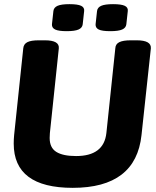

<svg xmlns="http://www.w3.org/2000/svg" viewBox="-20 -896 752 924"><path d="M330 8Q46 8 46 -205Q46 -215 46.5 -225.5Q47 -236 48 -246L92 -664Q94 -684 111.5 -693Q129 -702 166 -702H196Q267 -702 263 -663L220 -255Q220 -249 219.5 -243.5Q219 -238 219 -232Q219 -185 251 -165Q283 -145 346 -145Q480 -145 492 -256L535 -664Q536 -684 554 -693Q572 -702 609 -702H638Q709 -702 706 -663L661 -246Q634 8 330 8ZM511 -746Q471 -746 455 -754Q439 -762 440 -779L447 -843Q449 -860 467 -868Q485 -876 524 -876Q564 -876 580.5 -868Q597 -860 595 -843L588 -779Q586 -762 568 -754Q550 -746 511 -746ZM301 -746Q262 -746 245.5 -754Q229 -762 230 -779L237 -843Q239 -860 257 -868Q275 -876 314 -876Q354 -876 370.5 -868Q387 -860 385 -843L378 -779Q376 -762 358 -754Q340 -746 301 -746Z"/></svg>

Font: Asap ExtraBold
Style: Italic
Weight: 800
Italic angle: -6°
Designer: Pablo Cosgaya
Foundry: Omnibus-Type
Version: Version 3.001; ttfautohint (v1.8.4.7-5d5b)